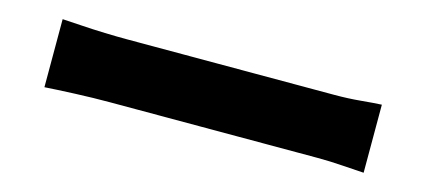

<svg xmlns="http://www.w3.org/2000/svg" viewBox="-30 -623 1060 477"><g transform="rotate(15 500.0 -384.5)"><path d="M89 -472Q108 -471 138 -469Q168 -467 199.5 -466Q231 -465 256 -465Q284 -465 321.5 -465Q359 -465 402.5 -465Q446 -465 491.5 -465Q537 -465 581.5 -465Q626 -465 666 -465Q706 -465 738 -465Q770 -465 790 -465Q825 -465 857 -468Q889 -471 910 -472V-297Q892 -298 856.5 -300.5Q821 -303 790 -303Q770 -303 737.5 -303Q705 -303 665 -303Q625 -303 580.5 -303Q536 -303 490.5 -303Q445 -303 402 -303Q359 -303 321 -303Q283 -303 256 -303Q213 -303 166 -301Q119 -299 89 -297Z"/></g></svg>

Font: Noto Sans SC Thin ExtraBold
Style: Regular
Weight: 800
Version: Version 2.004-H2;hotconv 1.0.118;makeotfexe 2.5.65603